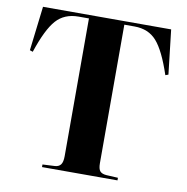

<svg xmlns="http://www.w3.org/2000/svg" viewBox="-81 -808 862 887"><g transform="rotate(10 350.0 -365.0)"><path d="M173.8 0V-12.2L231 -15.1Q250 -16.1 259 -28.1Q268.1 -40 268.1 -67.9V-713.9H219.2Q153.3 -713.9 114.5 -670.4Q75.7 -627 39.1 -517.1L24.9 -522L49.8 -730H650.9L674.8 -522L661.1 -517.1Q624.5 -627 585.9 -670.4Q547.4 -713.9 481.9 -713.9H434.1V-64Q434.1 -37.1 443.1 -26.9Q452.1 -16.6 473.1 -15.1L527.8 -12.2V0Z"/></g></svg>

Font: Display Regular
Style: Bold
Weight: 700
Designer: Latin by Veronika Burian and Jose Scaglione. Greek by Irene Vlachou. Cyrillic by Vera Evstafieva.
Foundry: TypeTogether
Version: Version 3.002